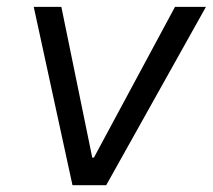

<svg xmlns="http://www.w3.org/2000/svg" viewBox="-20 -544 625 564"><path d="M192.9 0 79.1 -523.9H160.2L251 -81.1H255.9L494.1 -523.9H585L292 0Z"/></svg>

Font: Hubot Sans
Style: Italic
Weight: 400
Italic angle: -10°
Designer: Deni Anggara
Foundry: GitHub
Version: Version 1.001;gftools[0.9.31]